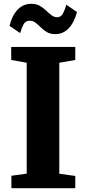

<svg xmlns="http://www.w3.org/2000/svg" viewBox="-20 -990 456 1010"><path d="M120.5 -76.5V-660L39 -674.5V-743H376V-674.5L292 -660V-76L376 -64.5V0H40V-65.5ZM271 -810.5Q244.5 -810.5 226.5 -821.2Q208.5 -832 194.8 -845.8Q181 -859.5 167.5 -870.2Q154 -881 136.5 -881Q114 -881 103.8 -861.8Q93.5 -842.5 86 -816L30 -854Q43.5 -909 73 -939.5Q102.5 -970 144 -970Q171 -970 189.2 -959.5Q207.5 -949 221.8 -935.2Q236 -921.5 249.5 -910.8Q263 -900 279.5 -899.5Q301 -899 311.2 -918.8Q321.5 -938.5 329 -965L385 -927Q371 -872.5 341.8 -841.5Q312.5 -810.5 271 -810.5Z"/></svg>

Font: Merriweather 20pt Black
Style: Regular
Weight: 900
Version: Version 2.100